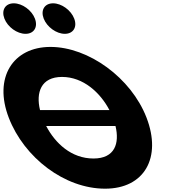

<svg xmlns="http://www.w3.org/2000/svg" viewBox="-147 -1123 1128 1158"><path d="M-63.9 -1103C-114.9 -1103 -140.1 -1062 -120.5 -1011C-100.8 -960 -44 -919 7 -919C58 -919 83.2 -960 63.5 -1011C43.9 -1062 -12.9 -1103 -63.9 -1103ZM173.1 -1103C122.1 -1103 96.9 -1062 116.5 -1011C136.2 -960 193 -919 244 -919C295 -919 320.2 -960 300.5 -1011C280.9 -1062 224.1 -1103 173.1 -1103ZM513 -459H94.4C68.6 -564.9 100.3 -659 227.1 -659C354.8 -659 457.6 -564.9 513 -459ZM131.5 -363H549.6C574.8 -258.7 546.2 -167 416.7 -167C283.7 -167 186.2 -258.7 131.5 -363ZM-94.1 -413C-1.3 -172 242.8 15 486.8 15C723.8 15 829.7 -172 736.9 -413C644 -654 386.4 -840 157.4 -840C-69.6 -840 -187 -654 -94.1 -413Z"/></svg>

Font: Hussar
Style: BdOpOblFour
Weight: 700
Foundry: Cannot Into Space Fonts
Version: Version 2.00